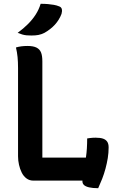

<svg xmlns="http://www.w3.org/2000/svg" viewBox="-20 -951 640 1011"><path d="M155 0Q135 0 119.5 -11.5Q104 -23 94.5 -42Q85 -61 80 -83.5Q75 -106 75 -128Q75 -185 75 -243Q75 -301 75 -359Q75 -417 75 -475.5Q75 -534 75 -593Q75 -625 72.5 -650.5Q70 -676 64 -701Q77 -705 92 -707Q107 -709 125 -709Q155 -709 172 -700.5Q189 -692 196 -675Q203 -658 203 -628Q203 -569 203 -506.5Q203 -444 203 -379.5Q203 -315 203 -250Q203 -185 203 -121H446Q463 -121 475.5 -113.5Q488 -106 495 -91Q502 -76 503.5 -53Q505 -30 502 0ZM439 -222Q446 -223 452.5 -224Q459 -225 467 -225.5Q475 -226 483 -226Q508 -226 522.5 -221Q537 -216 544.5 -205Q552 -194 552 -175Q552 -146 547.5 -118.5Q543 -91 535.5 -63Q528 -35 518 -9.5Q508 16 497 40Q468 40 449 35.5Q430 31 422 23Q414 15 414 4Q414 -24 420.5 -55Q427 -86 433 -126Q439 -166 439 -222ZM194 -931Q216 -931 232.5 -929.5Q249 -928 263.5 -925.5Q278 -923 290 -918Q303 -914 305.5 -903Q308 -892 304 -878Q298 -862 289 -847.5Q280 -833 269 -821Q258 -809 244 -798Q230 -787 214 -778Q198 -770 182.5 -767Q167 -764 145 -764Q133 -764 120.5 -765Q108 -766 97 -769.5Q86 -773 73 -778Q104 -801 127.5 -824.5Q151 -848 168 -874.5Q185 -901 194 -931Z"/></svg>

Font: Recursive Monospace Casual SemiBold
Style: Regular
Weight: 600
Version: Version 1.047